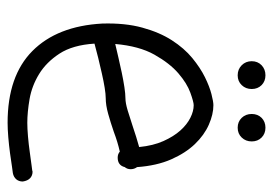

<svg xmlns="http://www.w3.org/2000/svg" viewBox="-132 -600 756 533"><g transform="rotate(90 246.5 -333.0)"><path d="M271.5 -492.2Q262.7 -492.2 236.8 -482.9Q210.9 -473.6 183.1 -449.7Q155.3 -425.8 131.3 -383.3Q107.4 -340.8 101.6 -274.4Q118.2 -278.3 139.2 -283.2Q160.2 -288.1 181.2 -292.5Q202.1 -296.9 221.2 -299.8Q240.2 -302.7 252 -302.7Q265.6 -302.7 286.6 -309.1Q307.6 -315.4 328.1 -322.3Q344.7 -328.1 359.4 -332.5Q374 -336.9 387.7 -340.8Q383.8 -379.9 371.1 -408.2Q358.4 -436.5 341.8 -455.1Q325.2 -473.6 306.6 -482.9Q288.1 -492.2 271.5 -492.2ZM456.1 -44.9Q466.8 -44.9 474.1 -38.1Q481.4 -31.2 483.4 -17.6Q483.4 -6.8 477.1 0.5Q470.7 7.8 460 9.8Q458 9.8 442.4 12.2Q426.8 14.6 405.3 17.6Q383.8 20.5 360.4 22.5Q336.9 24.4 320.3 24.4Q190.4 24.4 121.1 -44.4Q51.8 -113.3 44.9 -238.3Q43 -301.8 56.2 -349.6Q69.3 -397.5 91.3 -431.6Q113.3 -465.8 140.6 -488.3Q168 -510.7 193.8 -523.4Q219.7 -536.1 240.7 -541.5Q261.7 -546.9 271.5 -546.9Q296.9 -546.9 325.7 -534.2Q354.5 -521.5 379.4 -495.6Q404.3 -469.7 421.9 -429.7Q439.5 -389.6 443.4 -335Q449.2 -327.1 449.2 -317.4Q449.2 -307.6 443.4 -300.8Q438.5 -281.2 417 -281.2Q407.2 -281.2 400.4 -287.1Q374 -281.2 345.7 -270.5Q320.3 -261.7 295.9 -254.9Q271.5 -248 252 -248Q241.2 -248 223.1 -245.1Q205.1 -242.2 183.6 -237.3Q162.1 -232.4 140.1 -227.1Q118.2 -221.7 100.6 -216.8Q104.5 -156.2 128.4 -119.6Q152.3 -83 185.1 -63Q217.8 -43 254.4 -36.6Q291 -30.3 320.3 -30.3Q335.9 -30.3 358.4 -32.2Q380.9 -34.2 401.4 -37.1Q421.9 -40 437.5 -42L452.1 -43.9ZM188.5 -691.4Q205.1 -691.4 215.8 -680.7Q226.6 -669.9 226.6 -653.3Q226.6 -636.7 215.8 -625.5Q205.1 -614.3 188.5 -614.3Q171.9 -614.3 160.6 -625.5Q149.4 -636.7 149.4 -653.3Q149.4 -669.9 160.6 -680.7Q171.9 -691.4 188.5 -691.4ZM334 -691.4Q350.6 -691.4 361.3 -680.7Q372.1 -669.9 372.1 -653.3Q372.1 -636.7 361.3 -625.5Q350.6 -614.3 334 -614.3Q317.4 -614.3 306.6 -625.5Q295.9 -636.7 295.9 -653.3Q295.9 -669.9 306.6 -680.7Q317.4 -691.4 334 -691.4Z"/></g></svg>

Font: Coming Soon
Style: Regular
Weight: 400
Designer: Dathan Boardman
Foundry: Open Window
Version: Version 1.002